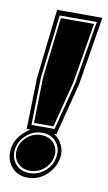

<svg xmlns="http://www.w3.org/2000/svg" viewBox="-94 -671 406 719"><g transform="rotate(10 109.5 -312.0)"><path d="M64 7Q24 7 1 -21.5Q-22 -50 -16 -90Q-13 -115 3.5 -136.5Q20 -158 44 -172H29L34 -367L64 -631H236L193 -370L142 -172H133Q154 -158 164.5 -136.5Q175 -115 172 -90Q166 -50 135.5 -21.5Q105 7 64 7ZM44 -190H132L179 -374L218 -612H77L48 -371ZM52 -199 56 -372 83 -603H209L171 -375L126 -199ZM67 -11Q101 -11 127 -34Q153 -57 157 -90Q162 -122 142.5 -145Q123 -168 89 -168Q55 -168 29.5 -145Q4 -122 -1 -90Q-5 -57 14 -34Q33 -11 67 -11ZM68 -20Q37 -20 19.5 -40.5Q2 -61 6 -90Q10 -118 33 -138.5Q56 -159 87 -159Q118 -159 135.5 -138.5Q153 -118 149 -90Q145 -61 122 -40.5Q99 -20 68 -20Z"/></g></svg>

Font: Alumni Sans Collegiate One
Style: Italic
Weight: 400
Italic angle: -8°
Designer: Robert E. Leuschke
Foundry: Robert E. Leuschke
Version: Version 1.100